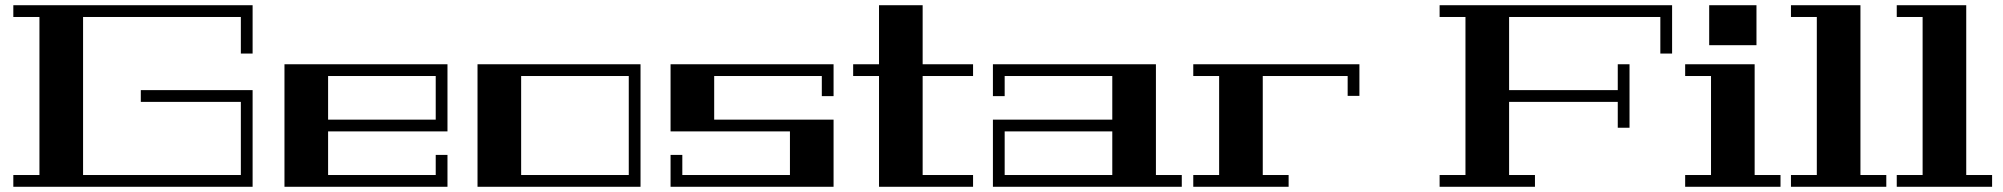

<svg xmlns="http://www.w3.org/2000/svg" viewBox="-20 -715 7666 735"><path d="M902 -510V-650H298V-45H902V-325H519V-370H947V0H31V-45H131V-650H31V-695H947V-510Z M1069 -469H1693V-212H1236V-45H1648V-122H1693V0H1069ZM1236 -424V-257H1648V-424Z M2432 0H1808V-469H2432ZM2387 -424H1975V-45H2387Z M3171 -469V-347H3126V-424H2714V-257H3171V0H2547V-122H2592V-45H3004V-212H2547V-469Z M3705 -45V0H3345V-424H3246V-469H3345V-695H3512V-469H3705V-424H3512V-45Z M4405 -45H4504V0H3781V-257H4238V-424H3826V-347H3781V-469H4405ZM4238 -45V-212H3826V-45Z M5184 -469V-348H5139V-424H4814V-45H4913V0H4548V-45H4647V-424H4548V-469Z M6381 -695V-510H6336V-650H5757V-370H6173V-469H6218V-226H6173V-325H5757V-45H5856V0H5491V-45H5590V-650H5491V-695Z M6697 -45H6796V0H6431V-45H6530V-424H6431V-469H6697ZM6704 -542H6523V-695H6704Z M7102 -45H7201V0H6836V-45H6935V-650H6836V-695H7102Z M7507 -45H7606V0H7241V-45H7340V-650H7241V-695H7507Z"/></svg>

Font: Geostar Fill
Style: Regular
Weight: 400
Designer: Joe Prince
Foundry: Joe Prince
Version: Version 1.002